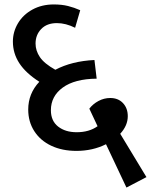

<svg xmlns="http://www.w3.org/2000/svg" viewBox="-20 -692 679 864"><path d="M549 152 457 -43Q397 -13 324 -13Q260 -13 211 -36Q162 -59 134.5 -101.5Q107 -144 107 -199Q107 -271 157 -324Q96 -363 67 -407.5Q38 -452 38 -505Q38 -549 61 -587.5Q84 -626 126 -649Q168 -672 222 -672Q258 -672 286 -665Q314 -658 341 -646L318 -567Q276 -588 236 -588Q191 -588 165.5 -561.5Q140 -535 140 -496Q140 -464 159.5 -435Q179 -406 229 -378Q303 -417 405 -422L415 -338Q316 -337 262.5 -298Q209 -259 209 -196Q209 -148 241.5 -122.5Q274 -97 325 -97Q381 -97 419 -124L382 -203Q398 -224 423 -237.5Q448 -251 476 -251Q512 -251 533.5 -228Q555 -205 555 -169Q555 -127 521 -90L639 105Z"/></svg>

Font: Martel Sans SemiBold
Style: Regular
Weight: 600
Designer: Dan Reynolds and Mathieu Réguer
Foundry: Dan Reynolds and Mathieu Réguer
Version: Version 1.002; ttfautohint (v1.1) -l 5 -r 5 -G 72 -x 0 -D la